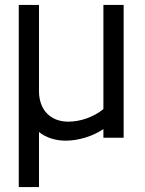

<svg xmlns="http://www.w3.org/2000/svg" viewBox="-20 -558 587 778"><path d="M56 200C56 200 56 -538 56 -538C56 -538 138 -538 138 -538C138 -538 138 -189 138 -189C138 -112 185 -65 257 -65C306 -65 360 -84 399 -116C399 -116 399 -538 399 -538C399 -538 481 -538 481 -538C481 -538 481 0 481 0C481 0 399 0 399 0C399 0 399 -35 399 -35C356 -6 299 12 246 12C205 12 167 0 138 -23C138 -23 138 200 138 200C138 200 56 200 56 200Z"/></svg>

Font: Preevio_Regular
Style: Regular
Weight: 500
Designer: Gumpita Rahayu
Foundry: Tokotype Studio
Version: ""